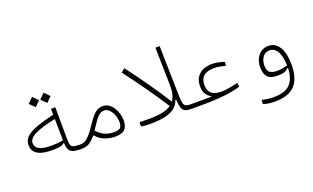

<svg xmlns="http://www.w3.org/2000/svg" viewBox="-93 -1192 3116 1909"><g transform="rotate(-20 1465.0 -237.5)"><path d="M304.7 -86.4Q244.1 -86.4 198 -98.4Q151.9 -110.4 126 -138.4Q100.1 -166.5 100.1 -214.8Q100.1 -267.1 139.4 -302.2Q178.7 -337.4 253.4 -363.8Q328.1 -390.1 434.6 -415.5L433.6 -477.1H479.5L481.4 -136.7Q481.9 -98.6 487.5 -78.6Q493.2 -58.6 515.1 -51.5Q537.1 -44.4 585.9 -44.4Q606.4 -44.4 613.5 -40.3Q620.6 -36.1 620.6 -22Q620.6 -9.8 612.8 -4.2Q605 1.5 580.1 1.5Q523.9 1.5 494.1 -9Q464.4 -19.5 452.6 -44.4Q440.9 -69.3 439 -112.3L428.2 -111.8Q417.5 -96.7 387.7 -91.6Q357.9 -86.4 304.7 -86.4ZM435.1 -369.1Q282.7 -336.9 213.9 -302Q145 -267.1 145 -217.3Q145 -175.8 184.8 -153.6Q224.6 -131.3 318.8 -131.3Q341.3 -131.3 375 -133.5Q408.7 -135.7 438.5 -142.6ZM419.4 -544.4 364.7 -598.6 419.4 -653.3 473.6 -598.6ZM297.4 -544.4 242.7 -598.6 297.4 -653.3 351.6 -598.6Z M577.1 1.5Q564 1.5 559.6 -3.7Q555.2 -8.8 555.2 -22Q555.2 -33.7 562 -39.1Q568.8 -44.4 585.9 -44.4Q614.3 -44.4 638.7 -56.9Q663.1 -69.3 692.1 -102.8Q721.2 -136.2 762.2 -198.7Q794.9 -248 821 -276.1Q847.2 -304.2 872.1 -315.7Q897 -327.1 924.8 -327.1Q959 -327.1 986.6 -308.6Q1014.2 -290 1033.7 -259.8Q1053.2 -229.5 1063.7 -193.4Q1074.2 -157.2 1074.2 -122.6Q1074.2 -60.5 1044.2 -29.5Q1014.2 1.5 940.4 1.5Q887.2 1.5 834 -18.1Q780.8 -37.6 744.1 -82.5H734.9Q706.5 -46.9 682.4 -28.8Q658.2 -10.7 633.1 -4.6Q607.9 1.5 577.1 1.5ZM766.6 -125.5Q803.7 -83 848.4 -63.7Q893.1 -44.4 943.4 -44.4Q993.2 -44.4 1011.2 -61.3Q1029.3 -78.1 1029.3 -124Q1029.3 -146 1022.2 -173.1Q1015.1 -200.2 1001.2 -224.9Q987.3 -249.5 967.3 -265.4Q947.3 -281.2 921.4 -281.2Q887.2 -281.2 858.4 -252Q829.6 -222.7 787.6 -157.2Q776.4 -140.1 766.6 -125.5Z M1560.1 -88.9Q1480.5 -212.9 1393.1 -336.2Q1305.7 -459.5 1218.3 -574.7L1256.3 -607.9Q1342.3 -494.6 1431.2 -368.4Q1520 -242.2 1596.7 -118.2Z M1320.8 1.5Q1275.4 1.5 1252.4 -1Q1229.5 -3.4 1213.9 -6.3L1216.8 -51.3Q1291 -48.8 1344.7 -49.8Q1398.4 -50.8 1447.3 -59.6Q1544.9 -77.1 1586.7 -133.8Q1628.4 -190.4 1626 -292L1617.2 -693.4H1662.1L1673.8 -158.7Q1674.8 -108.9 1681.4 -84.5Q1688 -60.1 1705.8 -52Q1723.6 -43.9 1757.8 -43.9Q1780.8 -43.9 1788.3 -39.8Q1795.9 -35.6 1795.9 -22.9Q1795.9 -9.3 1785.9 -3.9Q1775.9 1.5 1752.9 1.5Q1708 1.5 1683.6 -8.1Q1659.2 -17.6 1648.4 -47.4Q1637.7 -77.1 1634.3 -136.7H1626Q1607.4 -81.5 1562.5 -51.5Q1517.6 -21.5 1455.1 -10Q1392.6 1.5 1320.8 1.5Z M1749.5 1.5 1757.8 -44.4Q1773.9 -44.4 1789.1 -44.4Q1804.2 -44.4 1817.9 -44.4Q1864.7 -44.4 1902.6 -44.4Q1940.4 -44.4 1974.1 -45.4V-50.3Q1959.5 -57.6 1942.9 -72.3Q1926.3 -86.9 1914.6 -113.3Q1902.8 -139.6 1902.8 -181.2Q1902.8 -237.8 1927.2 -274.9Q1951.7 -312 1993.4 -330.6Q2035.2 -349.1 2086.9 -349.1Q2121.1 -349.1 2157 -341.8Q2192.9 -334.5 2218.8 -323.7L2214.8 -283.7Q2186 -292 2156 -297.6Q2126 -303.2 2095.7 -303.2Q1947.8 -303.2 1947.8 -180.2Q1947.8 -145 1960.2 -117.4Q1972.7 -89.8 2003.4 -74Q2034.2 -58.1 2087.9 -58.1Q2122.6 -58.1 2166 -65.7Q2209.5 -73.2 2262.7 -85.9L2267.6 -43.9Q2189 -21 2105.5 -11.5Q2022 -2 1937.7 -0.2Q1853.5 1.5 1772.9 1.5Q1767.1 1.5 1761.2 1.5Q1755.4 1.5 1749.5 1.5Z M2549.3 217.3Q2519.5 217.3 2488 212.9Q2456.5 208.5 2429.2 198.2L2431.6 155.3Q2466.3 164.1 2495.6 167.7Q2524.9 171.4 2556.2 171.4Q2680.2 171.4 2732.2 113.5Q2784.2 55.7 2787.1 -52.2L2777.8 -51.8Q2766.6 -37.1 2742.7 -26.9Q2718.8 -16.6 2663.1 -16.6Q2590.8 -16.6 2560.1 -50Q2529.3 -83.5 2529.3 -154.3Q2529.3 -199.7 2546.6 -238.8Q2564 -277.8 2597.2 -302Q2630.4 -326.2 2677.2 -326.2Q2748.5 -326.2 2790.3 -261.2Q2832 -196.3 2832 -70.8Q2832 74.7 2764.4 146Q2696.8 217.3 2549.3 217.3ZM2787.1 -79.6Q2785.2 -174.3 2755.9 -227.3Q2726.6 -280.3 2673.8 -280.3Q2625 -280.3 2599.6 -242.7Q2574.2 -205.1 2574.2 -154.3Q2574.2 -105.5 2597.2 -84Q2620.1 -62.5 2679.2 -62.5Q2708.5 -62.5 2735.6 -67.9Q2762.7 -73.2 2787.1 -79.6Z"/></g></svg>

Font: Cascadia Code ExtraLight
Style: Regular
Weight: 200
Monospace: yes
Designer: Aaron Bell
Foundry: Saja Typeworks
Version: Version 2407.024; ttfautohint (v1.8.4)